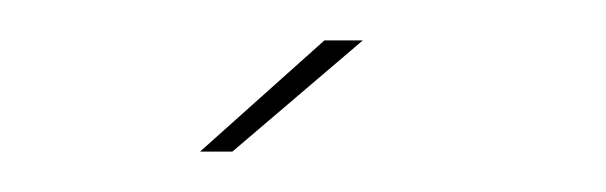

<svg xmlns="http://www.w3.org/2000/svg" viewBox="-20 -687 300 95"><path d="M79 -612H95L159.5 -667H140.5Z"/></svg>

Font: Anybody UltraCondensed Thin Thin
Style: Regular
Weight: 250
Version: Version 1.111